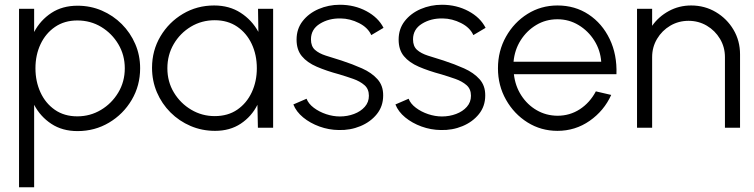

<svg xmlns="http://www.w3.org/2000/svg" viewBox="-20 -537 3170 807"><path d="M123.5 250H60V-500H123.5V-402.5Q149.5 -452 195.8 -482.5Q242 -513 306 -513Q360.5 -513 408 -492.5Q455.5 -472 491.8 -435.8Q528 -399.5 548.5 -352Q569 -304.5 569 -250Q569 -177 533.5 -117Q498 -57 438.2 -21.5Q378.5 14 306 14Q242 14 195.8 -16.5Q149.5 -47 123.5 -96.5ZM305 -451Q251 -451 211.5 -424Q172 -397 150.5 -351.5Q129 -306 129 -250Q129 -195 150 -149Q171 -103 210.5 -75.5Q250 -48 305 -48Q359 -48 404.2 -75Q449.5 -102 477 -147.8Q504.5 -193.5 504.5 -250Q504.5 -305.5 477.5 -351Q450.5 -396.5 405.5 -423.8Q360.5 -451 305 -451Z M1064.5 -500H1128V0H1064L1062 -96.5Q1037.5 -47.5 992 -17.2Q946.5 13 884 13Q829 13 781 -7.5Q733 -28 696.5 -64.5Q660 -101 639.5 -149Q619 -197 619 -252Q619 -324.5 654.2 -384Q689.5 -443.5 748.8 -478.8Q808 -514 880 -514Q944 -514 991.5 -483.2Q1039 -452.5 1066 -403ZM882.5 -49Q938 -49 977.5 -76.2Q1017 -103.5 1038.2 -149.2Q1059.5 -195 1059.5 -250Q1059.5 -306.5 1038 -352.2Q1016.5 -398 976.8 -425Q937 -452 882.5 -452Q827.5 -452 782.2 -424.8Q737 -397.5 710.2 -351.8Q683.5 -306 683.5 -250Q683.5 -193.5 711 -148Q738.5 -102.5 783.8 -75.8Q829 -49 882.5 -49Z M1403.5 9.5Q1362 9 1322.8 -5.2Q1283.5 -19.5 1254.2 -43.5Q1225 -67.5 1213 -98L1268.5 -122Q1276.5 -101 1299 -84Q1321.5 -67 1350.8 -57.2Q1380 -47.5 1408.5 -47.5Q1440 -47.5 1468 -58Q1496 -68.5 1513.2 -88Q1530.5 -107.5 1530.5 -134.5Q1530.5 -163 1511.8 -179.2Q1493 -195.5 1464.5 -205.5Q1436 -215.5 1406 -224.5Q1352 -239 1311.5 -256.5Q1271 -274 1248.8 -300.8Q1226.5 -327.5 1226.5 -370.5Q1226.5 -415.5 1252 -448.2Q1277.5 -481 1319.2 -499Q1361 -517 1408.5 -517Q1470 -517 1520 -490.2Q1570 -463.5 1592 -420L1540.5 -389.5Q1526.5 -421 1489 -440Q1451.5 -459 1412 -459.5Q1362 -460.5 1324.5 -437.2Q1287 -414 1287 -371.5Q1287 -342.5 1303.8 -327.5Q1320.5 -312.5 1349.5 -303.2Q1378.5 -294 1415.5 -282.5Q1461.5 -267.5 1501.8 -249.5Q1542 -231.5 1566.5 -204.2Q1591 -177 1590.5 -135.5Q1590.5 -90.5 1564 -57.5Q1537.5 -24.5 1494.8 -6.8Q1452 11 1403.5 9.5Z M1832.5 9.5Q1791 9 1751.8 -5.2Q1712.5 -19.5 1683.2 -43.5Q1654 -67.5 1642 -98L1697.5 -122Q1705.5 -101 1728 -84Q1750.5 -67 1779.8 -57.2Q1809 -47.5 1837.5 -47.5Q1869 -47.5 1897 -58Q1925 -68.5 1942.2 -88Q1959.5 -107.5 1959.5 -134.5Q1959.5 -163 1940.8 -179.2Q1922 -195.5 1893.5 -205.5Q1865 -215.5 1835 -224.5Q1781 -239 1740.5 -256.5Q1700 -274 1677.8 -300.8Q1655.5 -327.5 1655.5 -370.5Q1655.5 -415.5 1681 -448.2Q1706.5 -481 1748.2 -499Q1790 -517 1837.5 -517Q1899 -517 1949 -490.2Q1999 -463.5 2021 -420L1969.5 -389.5Q1955.5 -421 1918 -440Q1880.5 -459 1841 -459.5Q1791 -460.5 1753.5 -437.2Q1716 -414 1716 -371.5Q1716 -342.5 1732.8 -327.5Q1749.5 -312.5 1778.5 -303.2Q1807.5 -294 1844.5 -282.5Q1890.5 -267.5 1930.8 -249.5Q1971 -231.5 1995.5 -204.2Q2020 -177 2019.5 -135.5Q2019.5 -90.5 1993 -57.5Q1966.5 -24.5 1923.8 -6.8Q1881 11 1832.5 9.5Z M2323 13Q2254 13 2197.2 -22.5Q2140.5 -58 2106.8 -117.8Q2073 -177.5 2073 -250Q2073 -323 2106.8 -383Q2140.5 -443 2197.2 -478.5Q2254 -514 2323 -514Q2397 -514 2454 -476.2Q2511 -438.5 2542.5 -373Q2574 -307.5 2571 -225H2140Q2145.5 -175.5 2171 -136Q2196.5 -96.5 2235.8 -73.8Q2275 -51 2323 -50.5Q2375 -50.5 2417 -77.8Q2459 -105 2484.5 -153L2549 -138Q2519 -71.5 2458.5 -29.2Q2398 13 2323 13ZM2138.5 -277.5H2507Q2503.5 -326 2478 -366.5Q2452.5 -407 2412 -431.5Q2371.5 -456 2323 -456Q2274 -456 2234 -432Q2194 -408 2168.5 -367.8Q2143 -327.5 2138.5 -277.5Z M3090.5 -308.5V0H3027V-297Q3027 -339 3006.2 -373.8Q2985.5 -408.5 2950.8 -429Q2916 -449.5 2874 -449.5Q2832 -449.5 2797.2 -429Q2762.5 -408.5 2741.8 -373.8Q2721 -339 2721 -297V0H2657.5V-500H2721V-428.5Q2748 -467 2791 -490.5Q2834 -514 2885 -514Q2942 -514 2988.8 -486.2Q3035.5 -458.5 3063 -412Q3090.5 -365.5 3090.5 -308.5Z"/></svg>

Font: Urbanist Light
Style: Regular
Weight: 300
Designer: Corey Hu
Foundry: Corey Hu
Version: Version 1.330; ttfautohint (v1.8.4.7-5d5b)